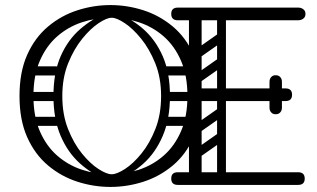

<svg xmlns="http://www.w3.org/2000/svg" viewBox="-20 -730 1251 758"><path d="M720 -351Q720 -432 694.5 -490.5Q669 -549 626 -586.5Q583 -624 528.5 -642Q474 -660 416 -660Q358 -660 303.5 -642Q249 -624 206 -586.5Q163 -549 137.5 -490.5Q112 -432 112 -351Q112 -270 137.5 -211.5Q163 -153 206 -115.5Q249 -78 303.5 -60Q358 -42 416 -42Q474 -42 528.5 -60Q583 -78 626 -115.5Q669 -153 694.5 -211.5Q720 -270 720 -351ZM57 -351Q57 -446 87.5 -514Q118 -582 170 -625.5Q222 -669 286 -689.5Q350 -710 416 -710Q482 -710 546 -689.5Q610 -669 662 -625.5Q714 -582 744.5 -514Q775 -446 775 -351Q775 -256 744.5 -188Q714 -120 662 -76.5Q610 -33 546 -12.5Q482 8 416 8Q350 8 286 -12.5Q222 -33 170 -76.5Q118 -120 87.5 -188Q57 -256 57 -351ZM221 -252Q221 -243 216 -238Q211 -233 204 -233H109Q93 -233 93 -252Q93 -269 110 -269H204Q221 -269 221 -252ZM219 -451Q219 -442 214 -437Q209 -432 202 -432H107Q91 -432 91 -451Q91 -468 108 -468H202Q219 -468 219 -451ZM213 -350Q213 -341 208 -336Q203 -331 196 -331H101Q85 -331 85 -350Q85 -367 102 -367H196Q213 -367 213 -350ZM612 -252Q612 -269 629 -269H723Q740 -269 740 -252Q740 -233 724 -233H629Q622 -233 617 -238Q612 -243 612 -252ZM614 -451Q614 -468 631 -468H725Q742 -468 742 -451Q742 -432 726 -432H631Q624 -432 619 -437Q614 -442 614 -451ZM620 -350Q620 -367 637 -367H731Q748 -367 748 -350Q748 -331 732 -331H637Q630 -331 625 -336Q620 -341 620 -350ZM438 -18 421 -42Q441 -42 473.5 -63Q506 -84 538.5 -124Q571 -164 593.5 -221Q616 -278 616 -351Q616 -423 593 -480Q570 -537 537 -577.5Q504 -618 472 -639Q440 -660 421 -660L437 -680Q497 -658 545.5 -615.5Q594 -573 622.5 -508Q651 -443 651 -351Q651 -260 622.5 -193.5Q594 -127 546 -84Q498 -41 438 -18ZM404 -18Q345 -41 296.5 -84Q248 -127 219.5 -193.5Q191 -260 191 -351Q191 -443 219.5 -508Q248 -573 297 -615.5Q346 -658 405 -680L421 -660Q402 -660 370 -639Q338 -618 305 -577.5Q272 -537 249 -480Q226 -423 226 -351Q226 -278 248.5 -221Q271 -164 303.5 -124Q336 -84 368.5 -63Q401 -42 421 -42ZM751 0Q726 0 726 -36V-674Q726 -700 751 -700Q776 -700 776 -674V-26Q776 0 751 0ZM682 0Q656 0 656 -25Q656 -50 682 -50H1157Q1183 -50 1183 -25Q1183 0 1157 0ZM762 -331Q736 -331 736 -356Q736 -381 762 -381H1107Q1133 -381 1133 -356Q1133 -331 1107 -331ZM682 -650Q656 -650 656 -675Q656 -700 682 -700H1157Q1169 -700 1177.5 -693.5Q1186 -687 1186 -675Q1186 -663 1177.5 -656.5Q1169 -650 1157 -650ZM1068 -279Q1057 -279 1051 -286Q1044 -293 1044 -305V-354Q1044 -366 1050 -373Q1057 -380 1068 -380Q1080 -380 1087 -373Q1093 -366 1093 -354V-305Q1093 -293 1086 -286Q1080 -279 1068 -279ZM1068 -433Q1080 -433 1086 -426Q1093 -419 1093 -407V-358Q1093 -347 1087 -339Q1080 -332 1068 -332Q1057 -332 1050 -339Q1044 -347 1044 -358V-407Q1044 -419 1051 -426Q1057 -433 1068 -433ZM866 -496Q871 -489 869.5 -482Q868 -475 863 -471L769 -405Q756 -396 746 -409Q735 -425 749 -434L843 -500Q856 -509 866 -496ZM866 -594Q871 -587 869.5 -580Q868 -573 863 -569L769 -503Q756 -494 746 -507Q735 -523 749 -532L843 -598Q856 -607 866 -594ZM759 -298Q741 -298 741 -316V-648Q741 -664 759 -664Q776 -664 776 -647V-315Q776 -298 759 -298ZM855 -298Q837 -298 837 -316V-648Q837 -664 855 -664Q872 -664 872 -647V-315Q872 -298 855 -298ZM866 -201Q871 -194 869.5 -187Q868 -180 863 -176L769 -110Q756 -101 746 -114Q735 -130 749 -139L843 -205Q856 -214 866 -201ZM866 -299Q871 -292 869.5 -285Q868 -278 863 -274L769 -208Q756 -199 746 -212Q735 -228 749 -237L843 -303Q856 -312 866 -299ZM759 -3Q741 -3 741 -21V-353Q741 -369 759 -369Q776 -369 776 -352V-20Q776 -3 759 -3ZM855 -3Q837 -3 837 -21V-353Q837 -369 855 -369Q872 -369 872 -352V-20Q872 -3 855 -3Z"/></svg>

Font: Agu Display Uzo
Style: Regular
Weight: 400
Version: Version 1.103